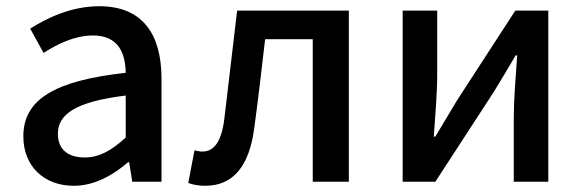

<svg xmlns="http://www.w3.org/2000/svg" viewBox="-20 -584 1868 617"><path d="M217 13C283 13 342 -20 392 -63H395L405 0H499V-331C499 -477 436 -564 299 -564C211 -564 134 -528 77 -492L120 -414C167 -444 221 -470 279 -470C360 -470 383 -414 384 -350C155 -325 55 -264 55 -146C55 -49 122 13 217 13ZM252 -78C203 -78 166 -100 166 -154C166 -216 221 -257 384 -277V-142C339 -101 300 -78 252 -78Z M640 13C729 13 781 -50 797 -172C810 -267 821 -364 832 -458H985V0H1101V-550H742C728 -434 715 -318 701 -203C692 -128 667 -97 631 -97C621 -97 613 -99 605 -101L585 4C602 10 618 13 640 13Z M1274 0H1379L1567 -289C1587 -321 1617 -372 1637 -406H1642C1637 -335 1631 -262 1631 -205V0H1742V-550H1636L1449 -262C1430 -229 1398 -178 1379 -145H1374C1379 -215 1385 -288 1385 -345V-550H1274Z"/></svg>

Font: Noto Sans CJK JP Medium
Style: Regular
Weight: 500
Designer: Ryoko NISHIZUKA (kana & ideographs); Paul D. Hunt (Latin, Greek & Cyrillic); Wenlong ZHANG (bopomofo); Sandoll Communica
Foundry: Adobe Systems Incorporated
Version: Version 1.004;PS 1.004;hotconv 1.0.82;makeotf.lib2.5.63406